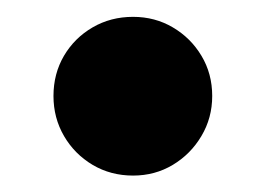

<svg xmlns="http://www.w3.org/2000/svg" viewBox="-20 -189 315 228"><path d="M138 19.5Q111.5 19.5 90 6.8Q68.5 -6 56 -27.5Q43.5 -49 43.5 -75Q43.5 -101.5 56 -122.8Q68.5 -144 90 -156.5Q111.5 -169 138 -169Q164 -169 185.2 -156.5Q206.5 -144 219.2 -122.8Q232 -101.5 232 -75Q232 -49 219.2 -27.5Q206.5 -6 185.2 6.8Q164 19.5 138 19.5Z"/></svg>

Font: Sono Medium
Style: Regular
Weight: 500
Designer: Tyler Finck
Foundry: Tyler Finck
Version: Version 2.112